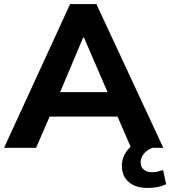

<svg xmlns="http://www.w3.org/2000/svg" viewBox="-31 -725 835 942"><path d="M-11 0 313 -705H442L770 0H612L527 -196L588 -153H169L231 -196L146 0ZM377 -541 248 -235 221 -273H536L513 -235L381 -541ZM693 197Q633 197 600 167.5Q567 138 567 89Q567 45 596.5 9Q626 -27 673 -45L716 0Q699 7 686 18Q673 29 666 43Q659 57 659 72Q659 95 675 107.5Q691 120 714 120Q729 120 742 117Q755 114 769 109L784 179Q762 189 741 193Q720 197 693 197Z"/></svg>

Font: Mulish ExtraLight ExtraBold
Style: Regular
Weight: 800
Version: Version 3.603